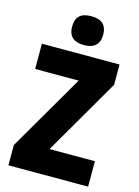

<svg xmlns="http://www.w3.org/2000/svg" viewBox="-137 -1012 787 1087"><g transform="rotate(15 256.5 -468.5)"><path d="M260 -937C201 -937 169 -912 169 -852C169 -793 203 -768 260 -768C316 -768 351 -793 351 -852C351 -912 318 -937 260 -937ZM491 0V-149H225L484 -595V-714H29V-566H284L24 -119V0Z"/></g></svg>

Font: Noto Sans Thai Looped Condensed Black
Style: Regular
Weight: 900
Width: 3
Designer: Sasikarn Vongin, Ben Mitchell
Foundry: The Fontpad Ltd
Version: Version 1.001